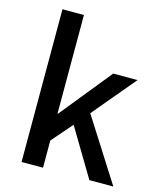

<svg xmlns="http://www.w3.org/2000/svg" viewBox="-118 -882 811 968"><g transform="rotate(15 287.5 -398.5)"><path d="M87 -797H199V-283H202L418 -550H545L358 -327L566 0H441L292 -249L199 -142V0H87Z"/></g></svg>

Font: Noto Sans S Chinese Medium
Style: Regular
Weight: 500
Designer: Ryoko NISHIZUKA  (kana & ideographs); Paul D. Hunt (Latin, Greek & Cyrillic); Wenlong ZHANG  (bopomofo); Sandoll Communi
Foundry: Adobe Systems Incorporated
Version: Version 1.000;PS 1;hotconv 1.0.78;makeotf.lib2.5.61930